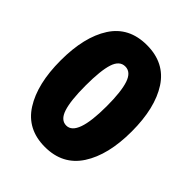

<svg xmlns="http://www.w3.org/2000/svg" viewBox="-230 -943 1128 1128"><g transform="rotate(45 333.5 -379.0)"><path d="M112.3 -70.3Q39.1 -185.5 39.1 -380.4Q39.1 -575.2 112.3 -689Q185.5 -802.7 334 -802.7Q482.4 -802.7 556.2 -689Q629.9 -575.2 629.9 -380.4Q629.9 -185.5 555.2 -70.3Q480.5 44.9 333 44.9Q185.5 44.9 112.3 -70.3ZM333 -132.8Q420.9 -132.8 420.9 -380.9Q420.9 -502.9 400.4 -563.5Q379.9 -624 333 -624Q286.1 -624 266.6 -564.5Q247.1 -504.9 247.1 -379.9Q247.1 -254.9 267.1 -193.8Q287.1 -132.8 333 -132.8Z"/></g></svg>

Font: GenEi M Gothic v2 Black
Style: Regular
Weight: 900
Version: Version 2.0